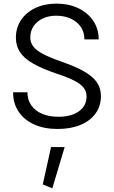

<svg xmlns="http://www.w3.org/2000/svg" viewBox="-20 -701 623 1051"><path d="M51.6 -195.9Q51.6 -134.9 81.9 -89.7Q112.3 -44.5 167.1 -19.7Q221.9 5 294.8 5Q366.9 5 420.3 -17.1Q473.7 -39.3 503.1 -79.9Q532.5 -120.4 532.5 -175.3Q532.5 -217.3 510.9 -249.5Q489.3 -281.6 441.5 -309.3Q393.7 -336.9 314.2 -364.4Q252.1 -386.2 215.2 -405.6Q178.2 -425 162 -446.8Q145.8 -468.6 145.8 -495.9Q145.8 -530.9 163.8 -557.6Q181.8 -584.3 213.8 -599.6Q245.8 -615 286.9 -615Q333.1 -615 368 -598.7Q402.8 -582.4 422.5 -553.4Q442.1 -524.3 442.1 -485.4H520.2Q520.2 -542.9 490.4 -587.1Q460.6 -631.2 408.5 -656.2Q356.4 -681.1 288.7 -681.1Q223.9 -681.1 173.9 -657.4Q123.8 -633.7 95.4 -591.6Q67 -549.4 67 -494.7Q67 -450 89.4 -415.7Q111.8 -381.3 161.3 -353Q210.7 -324.7 292 -297.2Q352 -277.5 387.4 -259.1Q422.8 -240.8 438.3 -220.3Q453.8 -199.9 453.8 -172.9Q453.8 -121.5 411.9 -91.6Q370.1 -61.8 299.2 -61.8Q248.4 -61.8 210.3 -78.1Q172.2 -94.4 151.2 -124.7Q130.1 -154.9 130.1 -195.9ZM259.4 104.2 214.1 308.5 266.4 329.8 333.9 104.2Z"/></svg>

Font: Estedad-FD VF
Style: Regular
Weight: 100
Designer: Amin Abedi
Version: Version 7.3